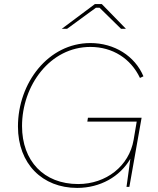

<svg xmlns="http://www.w3.org/2000/svg" viewBox="-20 -916 775 941"><path d="M358 5C471 5 568 -50 619 -138C613 -97 605 -39 600 0H614L674 -339H411L408 -320H650L635 -231C613 -102 500 -14 363 -14C194 -14 88 -128 88 -298C88 -497 225 -686 423 -686C532 -686 621 -629 666 -534L683 -542C641 -642 540 -705 423 -705C217 -705 68 -510 68 -296C68 -113 188 5 358 5ZM283 -775H309L450 -878H468L573 -775H597L479 -896H445Z"/></svg>

Font: Fixel Display Thin
Style: Italic
Weight: 100
Italic angle: -10°
Designer: AlfaBravo + MacPaw
Foundry: Kyrylo Tkachov, Marchela Mozhyna, Serhii Makarenko, Maria Weinstein, Zakhar Kryvoshyya
Version: Version 1.210;Glyphs 3.2 (3217)